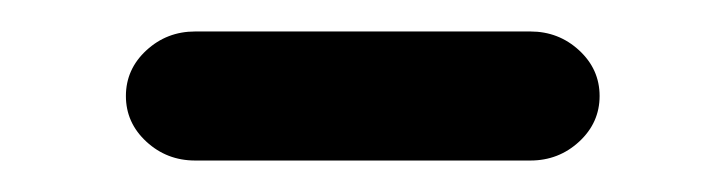

<svg xmlns="http://www.w3.org/2000/svg" viewBox="-20 -284 461 122"><path d="M317 -182H104Q86 -182 73 -194Q60 -206 60 -223Q60 -240 73 -252Q86 -264 104 -264H317Q335 -264 348 -252Q361 -240 361 -223Q361 -206 348 -194Q335 -182 317 -182Z"/></svg>

Font: Hoogli
Style: Bold
Weight: 700
Designer: Anand Singh Naorem
Foundry: Brand New Type
Version: Version 1.00 b007